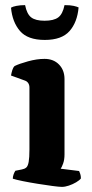

<svg xmlns="http://www.w3.org/2000/svg" viewBox="-20 -730 360 750"><path d="M222 0Q211 0 185 -3.5Q159 -7 127.5 -12Q96 -17 69 -22.5Q42 -28 30 -32Q30 -40 33 -48.5Q36 -57 40 -63L65 -68Q76 -70 82.5 -75.5Q89 -81 92 -97.5Q95 -114 95 -146V-388Q95 -398 90.5 -405Q86 -412 78 -415L23 -435Q25 -446 28 -456Q31 -466 37 -472Q55 -481 89.5 -490.5Q124 -500 154 -500Q189 -500 210.5 -478Q232 -456 232 -421V-127Q232 -106 226.5 -91Q221 -76 217 -71L289 -62Q291 -58 293.5 -50.5Q296 -43 296 -33Q291 -26 277.5 -18Q264 -10 249 -5Q234 0 222 0ZM155 -574Q88 -574 58 -609Q28 -644 23 -700Q29 -704 44 -707Q59 -710 78 -710Q85 -675 102 -662Q119 -649 154 -649Q190 -649 207.5 -662Q225 -675 232 -710Q255 -710 268 -707Q281 -704 287 -701Q282 -643 251.5 -608.5Q221 -574 155 -574Z"/></svg>

Font: Texturina 12pt
Style: Bold
Weight: 700
Designer: Guillermo Torres Carreño
Foundry: Omnibus-Type
Version: Version 1.002